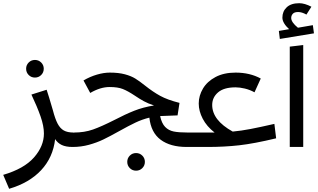

<svg xmlns="http://www.w3.org/2000/svg" viewBox="-20 -917 1982 1198"><path d="M453 -45 433 0Q391 0 365 -12.5Q339 -25 324 -49Q311 65 237 144.5Q163 224 37 261L0 174Q130 136 192 65.5Q254 -5 254 -84Q254 -131 233 -191Q212 -251 176 -327L271 -357Q282 -325 310 -229Q324 -175 339.5 -145.5Q355 -116 378 -103Q401 -90 439 -90ZM143 -488Q143 -511 159 -527Q175 -543 198 -543Q221 -543 237 -527Q253 -511 253 -488Q253 -465 237 -449Q221 -433 198 -433Q175 -433 159 -449Q143 -465 143 -488Z M1165 -45 1145 0Q1043 0 982.5 -45Q922 -90 912 -183Q867 -172 825 -152Q783 -132 724 -99Q665 -66 624.5 -46.5Q584 -27 535 -13.5Q486 0 433 0L413 -45L441 -90Q507 -90 560.5 -109Q614 -128 693 -168Q762 -204 817.5 -226Q873 -248 941 -259Q904 -271 877.5 -285.5Q851 -300 820 -321Q778 -349 746.5 -361.5Q715 -374 664 -374Q606 -374 543 -337L501 -415Q542 -439 585 -451.5Q628 -464 665 -464Q720 -464 759 -453.5Q798 -443 824 -427Q850 -411 885 -383Q934 -344 979.5 -319Q1025 -294 1100 -275L1088 -197L984 -193H979Q989 -147 1010.5 -125Q1032 -103 1064 -96.5Q1096 -90 1153 -90ZM774 93Q774 70 790 54Q806 38 829 38Q852 38 868 54Q884 70 884 93Q884 116 868 132Q852 148 829 148Q806 148 790 132Q774 116 774 93Z M1703 -54Q1566 -21 1473 -10.5Q1380 0 1274 0H1145L1125 -45L1153 -90H1255H1319Q1270 -128 1245 -176Q1220 -224 1220 -271Q1220 -320 1246.5 -364.5Q1273 -409 1325 -436.5Q1377 -464 1450 -464Q1539 -464 1607 -427L1568 -341Q1539 -357 1507.5 -364.5Q1476 -372 1450 -372Q1377 -372 1340.5 -340.5Q1304 -309 1304 -262Q1304 -167 1432 -96Q1485 -101 1542.5 -112Q1600 -123 1692 -144Z M1788 0V-626L1872 -636V0ZM1939 -709 1726 -674 1720 -724 1784 -735Q1764 -753 1753 -771.5Q1742 -790 1742 -807Q1742 -846 1769 -871.5Q1796 -897 1847 -897Q1881 -897 1923 -875L1892 -826Q1864 -842 1840 -842Q1817 -842 1807 -831Q1797 -820 1797 -805Q1797 -778 1839 -744L1932 -760Z"/></svg>

Font: Fira GO
Style: Regular
Weight: 400
Designer: Carrois Corporate
Foundry: Carrois Corporate GbR
Version: Version 0.300